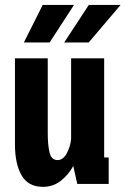

<svg xmlns="http://www.w3.org/2000/svg" viewBox="-20 -732 500 764"><path d="M151 11.5Q92.5 11.5 66 -34Q39.5 -79.5 39.5 -158.5V-500H170V-203Q170 -154.5 177.2 -124.8Q184.5 -95 209 -95Q231.5 -95 246 -122.5Q260.5 -150 263 -180V-500H394.5V-105.5H412.5V0H287.5L271.5 -71.5Q253 -37 222.2 -12.8Q191.5 11.5 151 11.5ZM235.5 -563 333.5 -712.5H460L333 -563ZM75 -563 150 -712.5H274.5L177.5 -563Z"/></svg>

Font: Trispace Condensed SemiBold
Style: Regular
Weight: 600
Width: 3
Designer: Tyler Finck
Foundry: Etcetera Type Company
Version: Version 1.210; ttfautohint (v1.8.3)